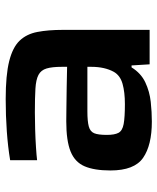

<svg xmlns="http://www.w3.org/2000/svg" viewBox="42 -600 566 691"><g transform="rotate(-90 325.5 -255.0)"><path d="M233 8Q148 8 102.5 -23.5Q57 -55 57 -141Q57 -199 72 -234Q87 -269 125.5 -284.5Q164 -300 234 -300Q248 -300 282 -299.5Q316 -299 356.5 -298.5Q397 -298 430 -297V-316Q430 -351 424 -371Q418 -391 401 -400Q384 -409 351.5 -411Q319 -413 266 -413Q239 -413 205 -412Q171 -411 140.5 -409Q110 -407 94 -405V-502Q142 -510 198 -514Q254 -518 314 -518Q400 -518 450 -505.5Q500 -493 524 -468Q548 -443 555.5 -404Q563 -365 563 -312V0H439L435 -65H428Q407 -31 374 -15.5Q341 0 304 4Q267 8 233 8ZM296 -89Q339 -89 369 -97.5Q399 -106 412 -129Q430 -162 430 -210V-224H270Q234 -224 215.5 -219Q197 -214 191 -199.5Q185 -185 185 -154Q185 -126 192.5 -112Q200 -98 224 -93.5Q248 -89 296 -89Z"/></g></svg>

Font: Saira Expanded SemiBold
Style: Regular
Weight: 600
Width: 7
Designer: Hector Gatti with collaboration of the Omnibus-Type team
Foundry: Omnibus-Type
Version: Version 1.100; ttfautohint (v1.8.3)